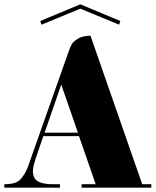

<svg xmlns="http://www.w3.org/2000/svg" viewBox="-67 -876 719 887"><path d="M632 -25V-9H310V-25H375L298 -247H133L98 -144Q85 -105 85 -86Q85 -51 108.5 -38Q132 -25 175 -25H210V-9H-47V-25Q-17 -25 2.5 -31.5Q22 -38 36 -57.5Q50 -77 56.5 -92Q63 -107 76 -145L249 -635Q257 -658 264 -671Q271 -684 293.5 -697.5Q316 -711 351 -711L590 -25ZM216 -485 139 -263H293ZM304 -836V-856L489 -779L483 -762ZM304 -856V-836L125 -762L119 -779Z"/></svg>

Font: Elsie Swash Caps Black
Style: Regular
Weight: 900
Designer: Alejandro Inler
Foundry: Alejandro Inler
Version: 1.003